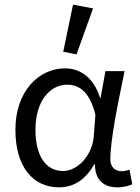

<svg xmlns="http://www.w3.org/2000/svg" viewBox="-20 -791 600 823"><path d="M233 12C296 12 347 -21 384 -87H387C387 -19 425 12 483 12C512 12 533 5 547 -1L535 -64C525 -60 512 -57 501 -57C474 -57 453 -75 453 -107C453 -196 488 -359 514 -486H432L411 -371H409C381 -463 319 -498 259 -498C147 -498 46 -401 46 -234C46 -75 122 12 233 12ZM250 -58C176 -58 132 -123 132 -235C132 -363 198 -428 268 -428C313 -428 363 -405 389 -299L382 -208C376 -126 314 -58 250 -58ZM308 -558 379 -755 293 -771 251 -569Z"/></svg>

Font: DAIFUKU Sans
Style: Regular
Weight: 400
Designer: Original font ‘Source Han Sans JP’ : Paul D. Hunt
Foundry: Daifuku
Version: Version 1.000